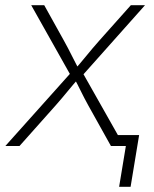

<svg xmlns="http://www.w3.org/2000/svg" viewBox="-38 -559 589 735"><path d="M-17.6 0 244.1 -292.5 238.8 -259.3 81.5 -539.1H131.3L206.5 -403.8Q223.1 -374 237.3 -345.2Q251.5 -316.4 266.6 -288.1H244.1Q269 -316.4 292.5 -345.2Q315.9 -374 342.3 -403.8L462.9 -539.1H517.1L267.1 -258.3L272.5 -291L437 0H386.7L299.8 -155.8Q284.2 -184.1 271.2 -210.7Q258.3 -237.3 244.1 -263.2H266.6Q243.7 -237.3 221.9 -210.7Q200.2 -184.1 175.3 -155.8L36.6 0ZM418 156.2 443.8 0H396.5L403.3 -42H494.6L461.9 156.2Z"/></svg>

Font: Inter 18pt ExtraLight
Style: Italic
Weight: 250
Italic angle: -9.3988°
Designer: Rasmus Andersson
Foundry: rsms
Version: Version 4.001;git-66647c0bb